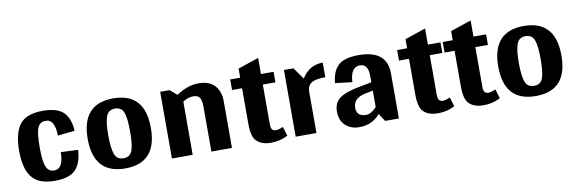

<svg xmlns="http://www.w3.org/2000/svg" viewBox="-38 -649 2733 908"><g transform="rotate(-10 1328.5 -195.0)"><path d="M174.4 -279.4Q218.9 -279.4 219.8 -200.2L301.6 -209.1Q298 -269.6 268.2 -298.9Q238.4 -328.3 169 -328.3Q81.9 -328.3 51.6 -277.6Q26.7 -234.9 26.7 -160.1Q26.7 -36.5 96.1 -5.3Q125.4 8 169 8Q239.3 8 269.1 -23.1Q298.9 -54.3 302.5 -117.4L219.8 -121Q218.9 -40.9 174.4 -40.9Q147.7 -40.9 136.6 -66.7Q125.4 -92.5 125.4 -160.6Q125.4 -228.6 136.1 -254Q146.8 -279.4 174.4 -279.4Z M659.3 -160.1Q659.3 -328.3 507.6 -328.3Q355.9 -328.3 355.9 -160.1Q355.9 8 507.6 8Q659.3 8 659.3 -160.1ZM454.6 -160.1Q454.6 -222.4 465.3 -250.9Q476 -279.4 507.6 -279.4Q539.1 -279.4 549.4 -251.3Q559.6 -223.3 559.6 -160.1Q559.6 -97 549.4 -69Q539.1 -40.9 507.6 -40.9Q476 -40.9 465.3 -69.4Q454.6 -97.9 454.6 -160.1Z M810.5 -291.8 777.6 -320.3H732.2V0H831.9V-255.3Q856.8 -272.2 881.2 -272.2Q905.7 -272.2 913.7 -258Q921.7 -243.8 921.7 -212.6V0H1020.5V-225.1Q1020.5 -270.5 995.1 -299.4Q969.8 -328.3 917.3 -328.3Q864.8 -328.3 810.5 -291.8Z M1274.9 -56Q1253.6 -46.3 1239.3 -46.3Q1216.2 -46.3 1216.2 -77.4V-269.6H1276.7V-320.3H1216.2V-397.7L1116.5 -363.9V-320.3H1068.5V-269.6H1116.5V-97Q1116.5 -37.4 1137.9 -16Q1161.9 8 1206.9 8Q1251.8 8 1288.3 -11.6Z M1371.9 -320.3H1326.5V0H1426.2V-198.4Q1426.2 -226 1445.3 -239.3Q1464.4 -252.7 1513.3 -252.7V-323Q1448.4 -323 1411.9 -264.2Z M1731.3 -37.4 1756.2 0H1822.1V-217.1Q1822.1 -328.3 1685.9 -328.3Q1617.4 -328.3 1588.1 -301.2Q1558.7 -274 1553.4 -217.1L1635.2 -207.3Q1638.8 -279.4 1683.3 -279.4Q1723.3 -279.4 1723.3 -223.3V-191.3L1668.1 -180.6Q1597.9 -168.1 1568.5 -146.4Q1539.1 -124.6 1539.1 -82.7Q1539.1 -40.9 1564.5 -16.5Q1589.9 8 1631.7 8Q1694 8 1731.3 -37.4ZM1627.2 -85.4Q1627.2 -130.8 1683.3 -143.2L1723.3 -151.2V-72.1Q1696.6 -43.6 1672.6 -43.6Q1627.2 -43.6 1627.2 -85.4Z M2076.5 -56Q2055.2 -46.3 2040.9 -46.3Q2017.8 -46.3 2017.8 -77.4V-269.6H2078.3V-320.3H2017.8V-397.7L1918.1 -363.9V-320.3H1870.1V-269.6H1918.1V-97Q1918.1 -37.4 1939.5 -16Q1963.5 8 2008.5 8Q2053.4 8 2089.9 -11.6Z M2295.4 -56Q2274 -46.3 2259.8 -46.3Q2236.7 -46.3 2236.7 -77.4V-269.6H2297.2V-320.3H2236.7V-397.7L2137 -363.9V-320.3H2089V-269.6H2137V-97Q2137 -37.4 2158.4 -16Q2182.4 8 2227.3 8Q2272.2 8 2308.7 -11.6Z M2630.8 -160.1Q2630.8 -328.3 2479.1 -328.3Q2327.4 -328.3 2327.4 -160.1Q2327.4 8 2479.1 8Q2630.8 8 2630.8 -160.1ZM2426.2 -160.1Q2426.2 -222.4 2436.8 -250.9Q2447.5 -279.4 2479.1 -279.4Q2510.7 -279.4 2520.9 -251.3Q2531.1 -223.3 2531.1 -160.1Q2531.1 -97 2520.9 -69Q2510.7 -40.9 2479.1 -40.9Q2447.5 -40.9 2436.8 -69.4Q2426.2 -97.9 2426.2 -160.1Z"/></g></svg>

Font: Gidugu
Style: Regular
Weight: 400
Designer: Purushoth Kumar Guthula
Foundry: Silicon Andhra, USA.
Version: Version 1.0.5; ttfautohint (v1.2.25-373a) -l 7 -r 28 -G 50 -